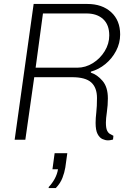

<svg xmlns="http://www.w3.org/2000/svg" viewBox="-20 -706 640 970"><path d="M525 3Q512 3 497.5 -3.5Q483 -10 473 -29Q463 -48 463 -85Q463 -108 466.5 -138Q470 -168 470 -211Q470 -263 441 -289.5Q412 -316 344 -316H153L108 0H54L150 -686H421Q496 -686 541.5 -644.5Q587 -603 587 -532Q587 -488 566.5 -449Q546 -410 512.5 -382.5Q479 -355 439 -344V-339Q471 -329 498 -297.5Q525 -266 525 -209Q525 -175 520 -140.5Q515 -106 515 -87Q515 -59 521 -46.5Q527 -34 535.5 -29.5Q544 -25 553 -20L551 -1Q547 0 540 1.5Q533 3 525 3ZM160 -364H370Q412 -364 449 -387Q486 -410 509 -447.5Q532 -485 532 -527Q532 -581 501 -609.5Q470 -638 417 -638H197ZM226 244V239Q244 220 256.5 197Q269 174 273 149H245L256 68H320L310 140Q306 165 295.5 192.5Q285 220 262 244Z"/></svg>

Font: Chivo Mono Medium Thin
Style: Italic
Weight: 250
Italic angle: -8.05°
Monospace: yes
Version: Version 1.008